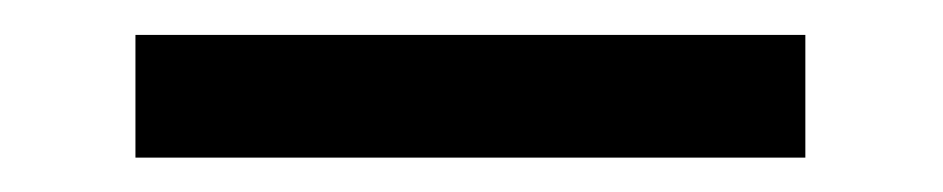

<svg xmlns="http://www.w3.org/2000/svg" viewBox="-20 -435 540 110"><path d="M57.6 -344.7V-415H441.4V-344.7Z"/></svg>

Font: Kosugi
Style: Regular
Weight: 400
Version: Version 4.002